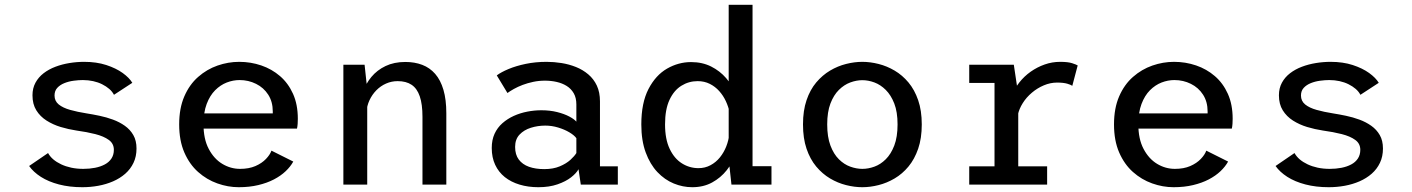

<svg xmlns="http://www.w3.org/2000/svg" viewBox="-20 -770 5890 801"><path d="M323.5 11Q270 11 226 -0.5Q182 -12 150.5 -32.2Q119 -52.5 101.5 -77.5L180.5 -131.5Q188.5 -117 202.2 -105.2Q216 -93.5 235 -84.5Q254 -75.5 277.2 -70.5Q300.5 -65.5 327.5 -65.5Q353.5 -65.5 376.5 -70Q399.5 -74.5 417.2 -84Q435 -93.5 445 -108.8Q455 -124 455 -145Q455 -171 434 -186.2Q413 -201.5 377.8 -210.5Q342.5 -219.5 298.5 -225.5Q265.5 -230.5 233.2 -240.2Q201 -250 174.2 -267Q147.5 -284 131.5 -309.8Q115.5 -335.5 115.5 -372.5Q115.5 -402 128 -425Q140.5 -448 162 -464.5Q183.5 -481 211.2 -491.5Q239 -502 269.8 -507Q300.5 -512 331 -512Q382.5 -512 423.2 -498.8Q464 -485.5 491.8 -465.5Q519.5 -445.5 532 -424.5L455.5 -374.5Q448.5 -388 435.8 -399Q423 -410 406 -418.5Q389 -427 368.5 -431.5Q348 -436 325.5 -436Q308 -436 287.2 -433.2Q266.5 -430.5 248.5 -423.2Q230.5 -416 219 -403.5Q207.5 -391 207.5 -371.5Q207.5 -348.5 225 -334.2Q242.5 -320 272.8 -311.5Q303 -303 341 -297Q366.5 -293 395.2 -287Q424 -281 451.2 -271Q478.5 -261 500.8 -245.2Q523 -229.5 536.2 -206.5Q549.5 -183.5 549.5 -150.5Q549.5 -117 537 -90.8Q524.5 -64.5 502.5 -45.2Q480.5 -26 451.8 -13.5Q423 -1 390.2 5Q357.5 11 323.5 11Z M976 11Q931 11 886.8 -4.8Q842.5 -20.5 806.5 -52.5Q770.5 -84.5 749 -134Q727.5 -183.5 727.5 -251Q727.5 -318.5 749 -368Q770.5 -417.5 806.8 -449.2Q843 -481 887.5 -496.5Q932 -512 978 -512Q1026 -512 1070 -497Q1114 -482 1148.2 -452.5Q1182.5 -423 1202.5 -378.5Q1222.5 -334 1222.5 -274.5Q1222.5 -265 1221.8 -253.5Q1221 -242 1219 -233.5H806.5V-297H1118Q1118 -300 1118 -301.2Q1118 -302.5 1118 -305Q1118 -345.5 1099 -375Q1080 -404.5 1048.2 -420.2Q1016.5 -436 979.5 -436Q952.5 -436 926 -425.8Q899.5 -415.5 877.5 -393.5Q855.5 -371.5 842.2 -336.2Q829 -301 829 -251.5Q829 -190 850.8 -148.8Q872.5 -107.5 907.2 -86.5Q942 -65.5 981.5 -65.5Q1018.5 -65.5 1045.5 -77.2Q1072.5 -89 1089.5 -106.8Q1106.5 -124.5 1112.5 -141.5L1203.5 -96Q1192 -75 1171.8 -55.8Q1151.5 -36.5 1122.8 -21.5Q1094 -6.5 1057.2 2.2Q1020.5 11 976 11Z M1412.5 0V-500H1501L1512 -397.5V0ZM1742.5 0V-282.5Q1742.5 -335.5 1731.2 -368.2Q1720 -401 1697.2 -416.2Q1674.5 -431.5 1639 -431.5Q1613.5 -431.5 1590.8 -421.5Q1568 -411.5 1550.2 -393.5Q1532.5 -375.5 1521.5 -352Q1510.5 -328.5 1509 -302L1481 -311Q1481 -348.5 1493.2 -384.2Q1505.5 -420 1529.2 -448.8Q1553 -477.5 1588.5 -494.5Q1624 -511.5 1671 -511.5Q1710 -511.5 1741.5 -499.5Q1773 -487.5 1795.5 -461.8Q1818 -436 1830 -395.2Q1842 -354.5 1842 -297.5V0Z M2226 11Q2183.5 11 2147.8 0.2Q2112 -10.5 2086 -31.2Q2060 -52 2045.8 -82.5Q2031.5 -113 2031.5 -152.5Q2031.5 -186 2043.2 -211.8Q2055 -237.5 2076 -256Q2097 -274.5 2123.5 -286.5Q2150 -298.5 2179.5 -304.2Q2209 -310 2238.5 -310Q2274.5 -310 2304.2 -302.5Q2334 -295 2354.8 -284Q2375.5 -273 2384.5 -262.5V-334.5Q2384.5 -362 2373.5 -381Q2362.5 -400 2344 -411.5Q2325.5 -423 2302.2 -428.2Q2279 -433.5 2253.5 -433.5Q2228 -433.5 2204.5 -428.5Q2181 -423.5 2160.5 -415.8Q2140 -408 2124 -399Q2108 -390 2097 -382L2052.5 -455.5Q2070.5 -469 2101.5 -482Q2132.5 -495 2173.2 -503.5Q2214 -512 2260.5 -512Q2291 -512 2322.5 -507Q2354 -502 2382.8 -490.5Q2411.5 -479 2434.2 -459.8Q2457 -440.5 2470 -412.8Q2483 -385 2483 -347V-76H2557.5V0H2403L2393.5 -64Q2384.5 -47.5 2362.5 -30.2Q2340.5 -13 2306 -1Q2271.5 11 2226 11ZM2250.5 -64.5Q2288 -64.5 2315.2 -76Q2342.5 -87.5 2359.8 -103.2Q2377 -119 2384.5 -131.5V-193.5Q2375.5 -206 2355.2 -218Q2335 -230 2308.5 -238Q2282 -246 2255 -246Q2223.5 -246 2194.8 -237Q2166 -228 2147.5 -208.5Q2129 -189 2129 -157Q2129 -125 2144.2 -104.5Q2159.5 -84 2186.8 -74.2Q2214 -64.5 2250.5 -64.5Z M2868 11Q2828.5 11 2790.8 -4.5Q2753 -20 2722.5 -52.2Q2692 -84.5 2673.8 -134Q2655.5 -183.5 2655.5 -251Q2655.5 -341 2685.5 -398.8Q2715.5 -456.5 2763 -483.8Q2810.5 -511 2863 -511Q2910 -511 2946.8 -492.5Q2983.5 -474 3009.2 -444.2Q3035 -414.5 3048.2 -380Q3061.5 -345.5 3061.5 -313.5L3024 -300Q3019 -324.5 3008.2 -347.8Q2997.5 -371 2980.5 -390Q2963.5 -409 2941 -420.2Q2918.5 -431.5 2890.5 -431.5Q2853.5 -431.5 2822.5 -412.2Q2791.5 -393 2773 -353.2Q2754.5 -313.5 2754.5 -251Q2754.5 -189.5 2773.8 -149Q2793 -108.5 2824.8 -88.5Q2856.5 -68.5 2894 -68.5Q2921.5 -68.5 2944.2 -80.8Q2967 -93 2983.5 -113.5Q3000 -134 3010 -159.5Q3020 -185 3022.5 -212L3063 -198.5Q3063 -165.5 3050 -128.8Q3037 -92 3012 -60.2Q2987 -28.5 2951 -8.8Q2915 11 2868 11ZM3119.5 -750V-32L3075 -76.5H3198.5V0H3031.5L3020 -105V-750Z M3577.5 11Q3544.5 11 3509.8 2.2Q3475 -6.5 3443 -25.5Q3411 -44.5 3385.2 -75.2Q3359.5 -106 3344.8 -149.5Q3330 -193 3330 -251Q3330 -308.5 3344.8 -352Q3359.5 -395.5 3385.2 -426Q3411 -456.5 3443 -475.5Q3475 -494.5 3509.8 -503.2Q3544.5 -512 3577.5 -512Q3610.5 -512 3645.2 -503.2Q3680 -494.5 3712.2 -475.5Q3744.5 -456.5 3770 -426Q3795.5 -395.5 3810.5 -352Q3825.5 -308.5 3825.5 -251Q3825.5 -193 3810.5 -149.5Q3795.5 -106 3770 -75.2Q3744.5 -44.5 3712.2 -25.5Q3680 -6.5 3645.2 2.2Q3610.5 11 3577.5 11ZM3577.5 -65.5Q3602.5 -65.5 3628 -74.8Q3653.5 -84 3675.2 -105.5Q3697 -127 3710.8 -162.8Q3724.5 -198.5 3724.5 -251Q3724.5 -303 3710.8 -338.2Q3697 -373.5 3675.2 -395Q3653.5 -416.5 3628 -426Q3602.5 -435.5 3577.5 -435.5Q3553 -435.5 3527.2 -426Q3501.5 -416.5 3479.8 -395Q3458 -373.5 3444.5 -338.2Q3431 -303 3431 -251Q3431 -198.5 3444.5 -162.8Q3458 -127 3479.8 -105.5Q3501.5 -84 3527.2 -74.8Q3553 -65.5 3577.5 -65.5Z M4023.5 0V-76H4129V-424H4023.5V-500H4209.5L4228 -376.5V-76H4348.5V0ZM4226.5 -291 4186.5 -307Q4187.5 -339.5 4199.8 -369.8Q4212 -400 4232.5 -426Q4253 -452 4280 -471Q4307 -490 4338.2 -501Q4369.5 -512 4402.5 -512Q4436 -512 4453.2 -506.2Q4470.5 -500.5 4476 -497L4453.5 -412Q4448.5 -416 4432.5 -420.8Q4416.5 -425.5 4390 -425.5Q4362 -425.5 4334.8 -414Q4307.5 -402.5 4284.8 -383.2Q4262 -364 4246.8 -339.8Q4231.5 -315.5 4226.5 -291Z M4876 11Q4831 11 4786.8 -4.8Q4742.5 -20.5 4706.5 -52.5Q4670.5 -84.5 4649 -134Q4627.5 -183.5 4627.5 -251Q4627.5 -318.5 4649 -368Q4670.5 -417.5 4706.8 -449.2Q4743 -481 4787.5 -496.5Q4832 -512 4878 -512Q4926 -512 4970 -497Q5014 -482 5048.2 -452.5Q5082.5 -423 5102.5 -378.5Q5122.5 -334 5122.5 -274.5Q5122.5 -265 5121.8 -253.5Q5121 -242 5119 -233.5H4706.5V-297H5018Q5018 -300 5018 -301.2Q5018 -302.5 5018 -305Q5018 -345.5 4999 -375Q4980 -404.5 4948.2 -420.2Q4916.5 -436 4879.5 -436Q4852.5 -436 4826 -425.8Q4799.5 -415.5 4777.5 -393.5Q4755.5 -371.5 4742.2 -336.2Q4729 -301 4729 -251.5Q4729 -190 4750.8 -148.8Q4772.5 -107.5 4807.2 -86.5Q4842 -65.5 4881.5 -65.5Q4918.5 -65.5 4945.5 -77.2Q4972.5 -89 4989.5 -106.8Q5006.5 -124.5 5012.5 -141.5L5103.5 -96Q5092 -75 5071.8 -55.8Q5051.5 -36.5 5022.8 -21.5Q4994 -6.5 4957.2 2.2Q4920.5 11 4876 11Z M5523.5 11Q5470 11 5426 -0.5Q5382 -12 5350.5 -32.2Q5319 -52.5 5301.5 -77.5L5380.5 -131.5Q5388.5 -117 5402.2 -105.2Q5416 -93.5 5435 -84.5Q5454 -75.5 5477.2 -70.5Q5500.5 -65.5 5527.5 -65.5Q5553.5 -65.5 5576.5 -70Q5599.5 -74.5 5617.2 -84Q5635 -93.5 5645 -108.8Q5655 -124 5655 -145Q5655 -171 5634 -186.2Q5613 -201.5 5577.8 -210.5Q5542.5 -219.5 5498.5 -225.5Q5465.5 -230.5 5433.2 -240.2Q5401 -250 5374.2 -267Q5347.5 -284 5331.5 -309.8Q5315.5 -335.5 5315.5 -372.5Q5315.5 -402 5328 -425Q5340.5 -448 5362 -464.5Q5383.5 -481 5411.2 -491.5Q5439 -502 5469.8 -507Q5500.5 -512 5531 -512Q5582.5 -512 5623.2 -498.8Q5664 -485.5 5691.8 -465.5Q5719.5 -445.5 5732 -424.5L5655.5 -374.5Q5648.5 -388 5635.8 -399Q5623 -410 5606 -418.5Q5589 -427 5568.5 -431.5Q5548 -436 5525.5 -436Q5508 -436 5487.2 -433.2Q5466.5 -430.5 5448.5 -423.2Q5430.5 -416 5419 -403.5Q5407.5 -391 5407.5 -371.5Q5407.5 -348.5 5425 -334.2Q5442.5 -320 5472.8 -311.5Q5503 -303 5541 -297Q5566.5 -293 5595.2 -287Q5624 -281 5651.2 -271Q5678.5 -261 5700.8 -245.2Q5723 -229.5 5736.2 -206.5Q5749.5 -183.5 5749.5 -150.5Q5749.5 -117 5737 -90.8Q5724.5 -64.5 5702.5 -45.2Q5680.5 -26 5651.8 -13.5Q5623 -1 5590.2 5Q5557.5 11 5523.5 11Z"/></svg>

Font: Trispace Thin
Style: Regular
Weight: 400
Version: Version 1.210